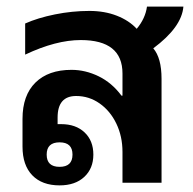

<svg xmlns="http://www.w3.org/2000/svg" viewBox="-20 -552 583 580"><path d="M160 8Q107 8 77.5 -22.5Q48 -53 48 -109V-193Q48 -264 87 -302.5Q126 -341 196 -341Q238 -341 278 -321.5Q318 -302 347 -263H350V-330Q350 -431 224 -431Q149 -431 56 -387V-481Q94 -498 146 -508.5Q198 -519 250 -519Q296 -519 333 -504.5Q370 -490 393 -465Q419 -496 424 -532H534Q529 -470 443 -406Q468 -377 468 -314V0H350V-93Q350 -140 331.5 -178.5Q313 -217 281 -239.5Q249 -262 210 -262Q154 -262 154 -197V-180Q154 -178 154 -177Q160 -177 165 -177Q209 -177 235.5 -152Q262 -127 262 -85Q262 -43 234.5 -17.5Q207 8 160 8ZM160 -48Q199 -48 199 -85Q199 -122 160 -122Q121 -122 121 -85Q121 -48 160 -48Z"/></svg>

Font: Noto Sans Thai Looped UI Medium
Style: Regular
Weight: 500
Designer: Cadson Demak Team
Foundry: Cadson Demak Co., Ltd.
Version: Version 1.000; ttfautohint (v1.8.4.7-5d5b)